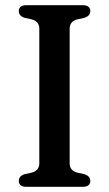

<svg xmlns="http://www.w3.org/2000/svg" viewBox="-20 -720 420 740"><path d="M248.5 -90Q248.5 -62.5 278.5 -54.5L306 -48.5Q328 -41 328 -23Q328 0 299 0H81.5Q52.5 0 52.5 -23Q52.5 -41 74 -48.5L101.5 -54.5Q131.5 -62.5 131.5 -90V-610Q131.5 -637.5 101.5 -645.5L74 -651.5Q52.5 -659 52.5 -677Q52.5 -700 81.5 -700H299Q328 -700 328 -677Q328 -659 306 -651.5L278.5 -645.5Q248.5 -637.5 248.5 -610Z"/></svg>

Font: Fraunces 9pt Soft
Style: Regular
Weight: 400
Version: Version 1.000;[0bf87f6ff]